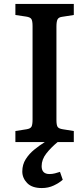

<svg xmlns="http://www.w3.org/2000/svg" viewBox="-20 -720 408 973"><path d="M192 233Q142 233 117.5 207.5Q93 182 93 149Q93 114 110.5 86.5Q128 59 154 38Q180 17 207 0H58V-56L115 -65Q134 -68 139.5 -78Q145 -88 145 -115V-588Q145 -614 139 -623.5Q133 -633 112 -636L58 -644V-700H354V-644L296 -635Q278 -633 272 -622.5Q266 -612 266 -585V-112Q266 -86 272 -77Q278 -68 298 -65L354 -56V0H272Q239 27 215 57.5Q191 88 191 122Q191 162 231 162Q245 162 258.5 158.5Q272 155 284 151L298 191Q280 207 252.5 220Q225 233 192 233Z"/></svg>

Font: Literata Medium
Style: Regular
Weight: 500
Designer: Latin by Veronika Burian and Jose Scaglione. Greek by Irene Vlachou. Cyrillic by Vera Evstafieva.
Foundry: TypeTogether
Version: Version 3.103; ttfautohint (v1.8.4.7-5d5b);gftools[0.9.29]